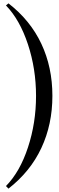

<svg xmlns="http://www.w3.org/2000/svg" viewBox="-20 -908 348 1129"><path d="M29.8 201.2 15.1 186Q97.2 102.5 144.5 -41.5Q191.9 -185.5 191.9 -344.2Q191.9 -502.9 144.3 -647.2Q96.7 -791.5 15.1 -876L29.8 -888.2Q158.2 -788.6 223.1 -650.6Q288.1 -512.7 288.1 -344.2Q288.1 -176.3 223.1 -37.6Q158.2 101.1 29.8 201.2Z"/></svg>

Font: Laureen pro
Style: Bold
Weight: 700
Designer: Ahmed zaza
Foundry: zazatype
Version: Version 1.000